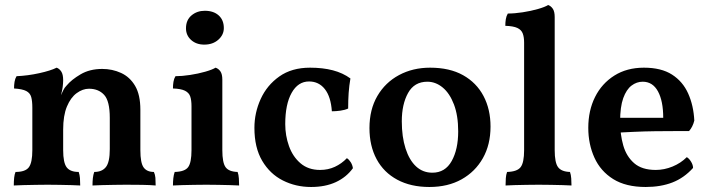

<svg xmlns="http://www.w3.org/2000/svg" viewBox="-20 -737 2827 766"><path d="M109 -211V-307Q109 -334 104.5 -350Q100 -366 84.5 -374Q69 -382 36 -384Q36 -398 38 -410.5Q40 -423 46 -433Q91 -435 136.5 -445Q182 -455 206 -467Q217 -463 224.5 -451.5Q232 -440 232 -417ZM540 -138Q540 -87 553 -69Q566 -51 594 -51Q599 -40 600 -27.5Q601 -15 601 3Q579 1 547 0.5Q515 0 483 0Q462 0 436.5 0.5Q411 1 388 1.5Q365 2 349 3Q349 -13 350.5 -26.5Q352 -40 356 -51Q387 -51 402.5 -70.5Q418 -90 418 -142V-267Q418 -334 395.5 -358.5Q373 -383 335 -383Q310 -383 286 -365.5Q262 -348 247 -312Q232 -276 232 -220V-138Q232 -88 246 -69.5Q260 -51 294 -51Q298 -39 299 -26.5Q300 -14 300 3Q286 2 264 1.5Q242 1 217.5 0.5Q193 0 170 0Q149 0 123 0.5Q97 1 73.5 1.5Q50 2 35 3Q35 -14 36.5 -28Q38 -42 42 -51Q81 -51 95 -69.5Q109 -88 109 -138V-307L232 -417Q232 -405 230 -389.5Q228 -374 223 -357Q228 -367 232.5 -377Q237 -387 246 -396Q265 -419 301.5 -440.5Q338 -462 388 -462Q428 -462 463 -446Q498 -430 519 -394.5Q540 -359 540 -299Z M670 3Q670 -12 671.5 -26Q673 -40 677 -51Q717 -52 730.5 -70Q744 -88 744 -138V-313Q744 -337 739 -352Q734 -367 718 -375Q702 -383 670 -384Q670 -398 672 -410.5Q674 -423 680 -433Q706 -433 738.5 -438Q771 -443 799 -451Q827 -459 840 -467Q852 -463 859.5 -452Q867 -441 867 -419V-138Q867 -88 880 -70Q893 -52 928 -51Q932 -40 933 -25Q934 -10 934 3Q918 2 896.5 1.5Q875 1 851 0.5Q827 0 803 0Q779 0 754 0.5Q729 1 707.5 1.5Q686 2 670 3ZM795 -559Q763 -559 742.5 -577.5Q722 -596 722 -624Q722 -657 744 -675.5Q766 -694 797 -694Q832 -694 852.5 -675.5Q873 -657 873 -625Q873 -598 851 -578.5Q829 -559 795 -559Z M1388 -66Q1362 -30 1320 -10.5Q1278 9 1221 9Q1160 9 1108.5 -17Q1057 -43 1026 -95.5Q995 -148 995 -227Q995 -287 1020 -342Q1045 -397 1094.5 -432Q1144 -467 1217 -467Q1268 -467 1308 -456.5Q1348 -446 1378 -424Q1373 -395 1371 -366.5Q1369 -338 1369 -304Q1356 -298 1338 -295.5Q1320 -293 1304 -293Q1300 -351 1276 -381.5Q1252 -412 1213 -412Q1169 -412 1143.5 -366.5Q1118 -321 1118 -242Q1118 -196 1133 -154Q1148 -112 1179 -85.5Q1210 -59 1257 -59Q1289 -59 1316 -71.5Q1343 -84 1364 -106Q1373 -100 1379.5 -89.5Q1386 -79 1388 -66Z M1693 9Q1619 9 1565 -20Q1511 -49 1482.5 -102Q1454 -155 1454 -226Q1454 -300 1485.5 -354Q1517 -408 1572 -437.5Q1627 -467 1696 -467Q1774 -467 1827.5 -437Q1881 -407 1909 -354Q1937 -301 1937 -232Q1937 -160 1906.5 -106Q1876 -52 1821.5 -21.5Q1767 9 1693 9ZM1705 -48Q1756 -48 1782 -94.5Q1808 -141 1808 -213Q1808 -276 1791 -320.5Q1774 -365 1746 -388Q1718 -411 1685 -411Q1633 -411 1608 -366Q1583 -321 1583 -253Q1583 -191 1598 -144.5Q1613 -98 1640 -73Q1667 -48 1705 -48Z M1997 3Q1997 -12 1998 -26Q1999 -40 2003 -51Q2043 -52 2057 -70Q2071 -88 2071 -138V-567Q2071 -589 2065.5 -603.5Q2060 -618 2044 -625.5Q2028 -633 1996 -634Q1996 -648 1998 -660.5Q2000 -673 2006 -683Q2033 -683 2065.5 -688Q2098 -693 2126 -701Q2154 -709 2167 -717Q2178 -713 2185.5 -702Q2193 -691 2193 -669V-138Q2193 -88 2206.5 -70Q2220 -52 2254 -51Q2258 -40 2259 -25Q2260 -10 2260 3Q2245 2 2223.5 1.5Q2202 1 2177.5 0.5Q2153 0 2129 0Q2105 0 2080 0.5Q2055 1 2033.5 1.5Q2012 2 1997 3Z M2556 9Q2477 9 2426.5 -22.5Q2376 -54 2351.5 -108Q2327 -162 2327 -227Q2327 -296 2354 -350Q2381 -404 2431 -435.5Q2481 -467 2549 -467Q2618 -467 2661 -439.5Q2704 -412 2725.5 -364Q2747 -316 2750 -256Q2744 -231 2729 -214Q2707 -214 2671.5 -214Q2636 -214 2594 -213.5Q2552 -213 2508.5 -211Q2465 -209 2426 -207V-267H2626Q2626 -334 2605 -372.5Q2584 -411 2544 -411Q2520 -411 2499.5 -395.5Q2479 -380 2466.5 -345.5Q2454 -311 2454 -252Q2454 -201 2466.5 -157Q2479 -113 2510 -86Q2541 -59 2596 -59Q2630 -59 2663 -72.5Q2696 -86 2720 -110Q2729 -105 2737 -92Q2745 -79 2745 -67Q2709 -27 2662.5 -9Q2616 9 2556 9Z"/></svg>

Font: Vollkorn SemiBold
Style: Regular
Weight: 600
Designer: Friedrich Althausen
Foundry: Friedrich Althausen
Version: Version 5.000